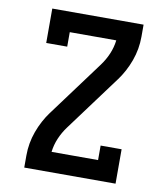

<svg xmlns="http://www.w3.org/2000/svg" viewBox="-82 -805 765 874"><g transform="rotate(10 300.0 -367.5)"><path d="M89 0V-56Q89 -113 108.5 -167Q128 -221 162 -267H163Q163 -268 163 -268Q163 -268 163 -268L351 -522Q371 -549 384 -579.5Q397 -610 401 -643H186V-576H89V-735H511V-679Q511 -622 491.5 -568Q472 -514 438 -468H437Q437 -467 437 -467Q437 -467 437 -467L249 -213Q229 -186 216 -155.5Q203 -125 199 -92H414V-159H511V0Z"/></g></svg>

Font: Iosevka Curly Slab SmBdEx
Style: Regular
Weight: 600
Width: 7
Monospace: yes
Designer: Belleve Invis
Foundry: Belleve Invis
Version: Version 11.1.0; ttfautohint (v1.8.3)